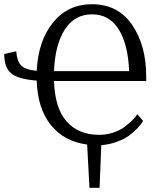

<svg xmlns="http://www.w3.org/2000/svg" viewBox="-20 -679 761 910"><path d="M404 211 393 6Q284 -8 221 -86.5Q158 -165 154 -297Q64 -304 32 -332Q0 -360 0 -423L57 -436Q60 -392 78.5 -370.5Q97 -349 154 -343Q161 -486 231.5 -572.5Q302 -659 416 -659Q539 -659 606 -561.5Q673 -464 673 -316V-295H236Q240 -166 296 -103Q352 -40 450 -40Q484 -40 515 -50Q546 -60 566 -74.5Q586 -89 601.5 -103.5Q617 -118 624 -128L631 -138L658 -106Q656 -102 651 -94.5Q646 -87 628.5 -68.5Q611 -50 590 -35Q569 -20 534 -7Q499 6 460 9L452 211ZM236 -342H592Q587 -469 542.5 -540Q498 -611 416 -611Q334 -611 287.5 -539.5Q241 -468 236 -342Z"/></svg>

Font: Arsenal
Style: Regular
Weight: 400
Designer: Andrij Shevchenko
Foundry: Stairsfor
Version: Version 2.001;PS 002.001;hotconv 1.0.88;makeotf.lib2.5.64775